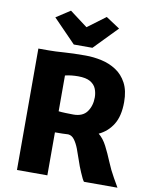

<svg xmlns="http://www.w3.org/2000/svg" viewBox="-105 -1080 923 1157"><g transform="rotate(10 357.0 -501.0)"><path d="M266 0H80V-743H144Q184 -743 236.2 -747Q288.5 -751 368 -751Q417 -751 466 -740.2Q515 -729.5 555.5 -703.2Q596 -677 620.5 -631Q645 -585 645 -515Q645 -429.5 613.2 -378Q581.5 -326.5 527 -301Q556.5 -277.5 578 -235.8Q599.5 -194 619.2 -145.8Q639 -97.5 664 -54Q671.5 -40.5 679.5 -27Q687.5 -13.5 695 0H490Q484 -7.5 478.8 -18.2Q473.5 -29 463 -53Q448.5 -86 436.8 -122Q425 -158 412.8 -189.8Q400.5 -221.5 385 -242.2Q369.5 -263 347 -265Q331.5 -264 311.5 -263.5Q291.5 -263 266 -263ZM266 -392Q281 -390 310 -389Q339 -388 357 -388Q414 -388 440 -424.2Q466 -460.5 466 -512Q466 -539.5 456.2 -564.2Q446.5 -589 420.2 -604.5Q394 -620 345 -620Q325 -620 304.2 -617.8Q283.5 -615.5 266 -611ZM286 -804 148 -946 234 -1002 343 -920 453 -1002 538 -946 400 -804Z"/></g></svg>

Font: Merriweather Sans ExtraBold
Style: Regular
Weight: 800
Designer: Eben Sorkin
Foundry: Eben Sorkin
Version: Version 2.001; ttfautohint (v1.8.3)